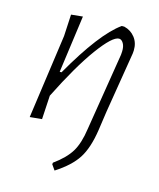

<svg xmlns="http://www.w3.org/2000/svg" viewBox="-102 -536 665 802"><g transform="rotate(15 231.0 -135.0)"><path d="M356 -101 344 -18Q332 62 303 107Q274 152 210 193L194 170L195 163Q245 127 267.5 90Q290 53 299 -11L353 -346L354 -360Q355 -382 347 -395.5Q339 -409 328 -409Q300 -409 241 -328.5Q182 -248 110 -104L104 -1L52 4L103 -360L108 -454L158 -459L124 -211H132Q243 -405 325 -463H336Q365 -456 383 -433Q401 -410 400 -377L399 -364Z"/></g></svg>

Font: Alegreya Sans Light
Style: Italic
Weight: 300
Italic angle: -7°
Designer: Juan Pablo del Peral
Foundry: Huerta Tipografica
Version: Version 2.007